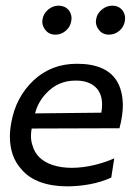

<svg xmlns="http://www.w3.org/2000/svg" viewBox="-20 -648 474 679"><path d="M217.5 11Q164 11 122.8 -4Q81.5 -19 56 -49Q15 -94 15 -165Q15 -188 20 -215Q36 -304.5 98.5 -363.5Q161 -422.5 252 -422.5Q356 -422.5 393.5 -361Q413.5 -328 414.5 -277Q414.5 -239.5 402.5 -194.5L92 -193.5Q89.5 -180 89.5 -167Q89.5 -150 94.5 -135Q101.5 -108.5 120.2 -90.8Q139 -73 168.2 -63.8Q197.5 -54.5 233.5 -54.5Q271 -54.5 310.8 -63.8Q350.5 -73 384 -88L373.5 -20Q338.5 -4 298 3.5Q257.5 11 217.5 11ZM104 -247 338.5 -249.5Q341 -265.5 341 -278.5Q341 -313 323 -334.5Q297.5 -363.5 247 -363Q185.5 -363 144 -318.5Q114.5 -288 104 -247ZM176 -525.5Q153.5 -525.5 141 -541.5Q130 -554.5 129.5 -571L130.5 -580Q133.5 -600 150.2 -614Q167 -628 187 -628Q208.5 -628 222.5 -613Q233 -600 233 -583L232 -573.5Q229 -553.5 213 -539.5Q197 -525.5 176 -525.5ZM365.5 -525.5Q343 -525.5 330.5 -541.5Q319.5 -554.5 319 -571L320 -580Q323 -600 340 -614Q357 -628 377 -628Q398.5 -628 412 -613Q422.5 -600 422.5 -583L421.5 -573.5Q418.5 -553.5 402.5 -539.5Q386.5 -525.5 365.5 -525.5Z"/></svg>

Font: Lucymar Sans
Style: Italic
Weight: 400
Italic angle: -10°
Foundry: The League of Moveable Type (original font) / Main changes by Cristiano Sobral with portions from Mirco Monsees
Version: Version 2.00;August 30, 2020;FontCreator 13.0.0.2681 64-bit